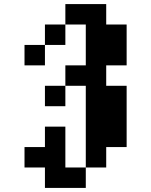

<svg xmlns="http://www.w3.org/2000/svg" viewBox="-20 -820 740 940"><path d="M300 -400V-500H400V-700H300V-800H500V-700H600V-500H500V-400H600V-100H500V0H400V-400ZM100 0V-100H200V-200H300V0H400V100H200V0ZM100 -500V-600H200V-500ZM200 -300V-400H300V-300ZM200 -600V-700H300V-600Z"/></svg>

Font: FT88 Gothique
Style: Regular
Weight: 400
Designer: Ange Degheest & Oriane Charvieux
Foundry: Velvetyne Type Foundry
Version: Version 1.000;FEAKit 1.0